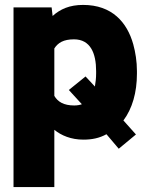

<svg xmlns="http://www.w3.org/2000/svg" viewBox="-20 -558 608 781"><path d="M35 203H201V-30C229 -7 269 10 319 10C354 10 384 4 413 -12L463 47L533 -11L482 -68C518 -116 537 -182 537 -258V-269C537 -308 531 -345 522 -378C497 -467 436 -538 318 -538C263 -538 225 -521 194 -493L190 -528H35ZM201 -168V-361C216 -384 238 -398 281 -398C348 -398 371 -341 371 -269V-259C371 -241 369 -223 366 -206L328 -247L260 -192L313 -134C305 -131 294 -129 282 -129C239 -129 215 -144 201 -168Z"/></svg>

Font: Asimov Pro
Style: Ult
Weight: 900
Designer: Google
Version: Version 2.000980; 2014